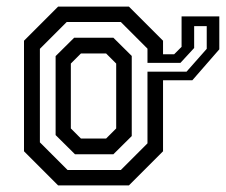

<svg xmlns="http://www.w3.org/2000/svg" viewBox="-20 -560 682 580"><path d="M184 -46.5H345L425.5 -127V-413L345 -493.5H181.5L100.5 -412.5V-130ZM206.5 -94 148 -152V-390.5L204 -446H322.5L378 -391V-149L322.5 -94ZM224.5 -141.5H300.5L331 -172V-368L300.5 -398.5H224.5L194 -368V-172ZM566.5 -481V-415L525 -370H425.5V-343.5H543.5L604.5 -412.5V-481ZM528.5 -510.5H642.5V-411L561 -317.5H472.5V-103L369.5 0H155.5L52.5 -103V-437L155.5 -540H369.5L472.5 -437V-396H506L528.5 -418.5Z"/></svg>

Font: Tourney Thin Medium
Style: Regular
Weight: 500
Version: Version 1.015